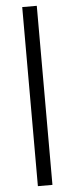

<svg xmlns="http://www.w3.org/2000/svg" viewBox="-61 -751 376 972"><g transform="rotate(-5 127.0 -265.0)"><path d="M91 -720H165V190H91Z"/></g></svg>

Font: Fixel Italic Variable 20240409 Display Thin
Style: Italic
Weight: 100
Italic angle: -10°
Designer: AlfaBravo + MacPaw
Foundry: Kyrylo Tkachov, Marchela Mozhyna, Serhii Makarenko, Maria Weinstein, Zakhar Kryvoshyya
Version: Version 1.211;Glyphs 3.2 (3225)